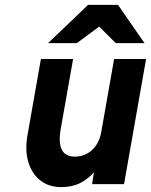

<svg xmlns="http://www.w3.org/2000/svg" viewBox="-20 -752 616 784"><path d="M230 12Q179.5 12 144.8 -15.2Q110 -42.5 95.8 -90Q81.5 -137.5 92 -198.5L147 -511H278.5L228.5 -228.5Q218 -170 232.2 -141.2Q246.5 -112.5 285 -112.5Q327 -112.5 356.2 -139.8Q385.5 -167 393.5 -213.5L446 -511H576.5L486.5 0H356L363.5 -48Q334 -16.5 302.8 -2.2Q271.5 12 230 12ZM176.5 -576 339.5 -732H462L570 -576H452.5L385 -643.5L294 -576Z"/></svg>

Font: Overpass ExtraBold
Style: Italic
Weight: 800
Italic angle: -10°
Designer: Delve Withrington, Dave Bailey, Thomas Jockin
Foundry: Delve Fonts LLC
Version: Version 4.000